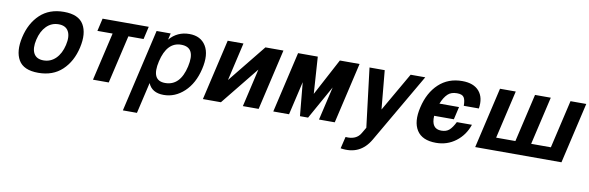

<svg xmlns="http://www.w3.org/2000/svg" viewBox="-51 -1005 5152 1679"><g transform="rotate(10 2524.5 -165.0)"><path d="M277.5 -380.5Q233 -336 215 -258Q197 -180 221 -135.5Q245 -91 308 -91Q371 -91 416 -135.5Q461 -180 479 -258Q497 -336 472.5 -380.5Q448 -425 385 -425Q322 -425 277.5 -380.5ZM106 -53Q61 -130 90 -258Q119 -386 200.5 -463Q282 -540 412 -540Q542 -540 587.5 -463Q633 -386 604 -258Q575 -130 493 -53Q411 24 281 24Q151 24 106 -53Z M1164 -540 1138 -427H1003L904 0H764L863 -427H728L754 -540Z M1390 -81Q1523 -81 1563 -258Q1603 -435 1471 -435Q1345 -435 1304 -258Q1263 -81 1390 -81ZM1238 -516H1363L1350 -459Q1419 -540 1526 -540Q1627 -540 1673 -465Q1719 -390 1688 -258Q1657 -126 1576.5 -51Q1496 24 1395 24Q1290 24 1257 -57L1193 219H1068Z M1865 -540H2005L1927 -202L2200 -540H2360L2235 0H2095L2173 -338L1900 0H1740Z M2674 0H2602L2574 -297L2505 0H2365L2490 -540H2665L2687 -213L2861 -540H3036L2911 0H2771L2840 -297Z M3026 110Q3123 118 3161 50L3191 -1L3127 -525H3262L3294 -181L3492 -525H3622L3265 90Q3177 243 3001 215Z M3997 -338Q3997 -389 3982 -412.5Q3967 -436 3920 -436Q3868 -436 3839 -408Q3807 -378 3784 -320H3958L3932 -207H3757Q3750 -90 3840 -90Q3885 -90 3911 -113.5Q3937 -137 3962 -187H4096Q4064 -92 3988 -34.5Q3912 23 3813 23Q3690 23 3642 -52.5Q3594 -128 3625 -259Q3656 -393 3739.5 -471Q3823 -549 3947 -549Q4049 -549 4097.5 -492.5Q4146 -436 4131 -338Z M4924 0H4158L4283 -540H4423L4324 -113H4495L4594 -540H4734L4635 -113H4810L4909 -540H5049Z"/></g></svg>

Font: Miedinger
Style: Bold-Italic
Weight: 700
Italic angle: -13°
Version: Version 001.000